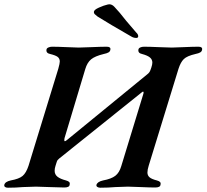

<svg xmlns="http://www.w3.org/2000/svg" viewBox="-54 -872 964 896"><path d="M-34 -9Q-31 -24 -4 -30Q35 -37 51.5 -51Q68 -65 79 -98L218 -551Q225 -576 225 -585Q225 -599 215 -606.5Q205 -614 180 -620Q160 -624 163 -641Q164 -647 172 -650.5Q180 -654 189 -654Q214 -654 258 -652Q296 -650 313 -650Q331 -650 373 -652Q419 -654 444 -654Q464 -654 461 -640Q460 -632 452.5 -627.5Q445 -623 430 -620Q389 -610 371 -595Q353 -580 344 -550L247 -227Q246 -223 246 -218Q246 -213 249 -213Q252 -213 259 -219L633 -525Q644 -533 648 -545L652 -556Q657 -571 657 -580Q657 -594 646 -603.5Q635 -613 609 -620Q589 -624 592 -641Q593 -647 600.5 -650.5Q608 -654 618 -654Q643 -654 687 -652Q729 -650 748 -650Q765 -650 803 -652Q847 -654 872 -654Q892 -654 889 -640Q888 -632 880.5 -627.5Q873 -623 858 -620Q819 -611 804 -596.5Q789 -582 779 -551L640 -99Q634 -80 634 -67Q634 -53 644 -44.5Q654 -36 678 -30Q689 -27 693 -22.5Q697 -18 695 -10Q694 3 670 3Q646 3 602 1Q562 -1 543 -1Q525 -1 485 1Q451 4 414 4Q406 4 400.5 0.5Q395 -3 396 -9Q400 -24 427 -30Q465 -37 484 -51.5Q503 -66 512 -97L615 -434Q617 -440 615.5 -443Q614 -446 610 -443L222 -132Q217 -128 214.5 -124.5Q212 -121 210 -114L205 -98Q201 -86 201 -75Q201 -58 214 -47.5Q227 -37 254 -30Q265 -27 269 -22.5Q273 -18 271 -10Q270 3 246 3Q222 3 176 1Q132 -1 114 -1Q95 -1 53 1Q20 4 -17 4Q-26 4 -30.5 0.5Q-35 -3 -34 -9ZM558 -702Q455 -761 401 -795Q392 -802 388 -806Q384 -810 384 -816Q384 -826 407.5 -836.5Q431 -847 449 -851L456 -852Q469 -852 480 -840Q504 -815 534 -776L581 -721Q591 -712 591 -703Q591 -695 582 -695Q569 -695 558 -702Z"/></svg>

Font: EB Garamond SemiBold
Style: Italic
Weight: 600
Italic angle: -17.2°
Designer: Georg Duffner and Octavio Pardo
Foundry: Georg Duffner
Version: Version 1.000